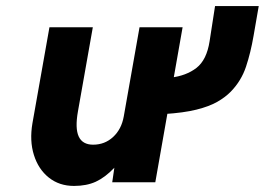

<svg xmlns="http://www.w3.org/2000/svg" viewBox="-20 -601 873 633"><path d="M224 12Q175.5 12 141 -15.5Q106.5 -43 91.8 -90Q77 -137 87 -195L143 -511H286L237 -234Q227 -178 239.5 -151Q252 -124 287 -124Q325.5 -124 353 -149.5Q380.5 -175 388 -217L440 -511H582L492 0H350L357 -48Q326.5 -16 296 -2Q265.5 12 224 12ZM521 -225 542 -345Q594 -351 627.8 -377.2Q661.5 -403.5 671 -465L689 -581H833L816 -483Q806.5 -427.5 791 -381Q775.5 -334.5 741 -299Q723 -280.5 696.2 -265.2Q669.5 -250 627.5 -239.5Q585.5 -229 521 -225Z"/></svg>

Font: Overpass Black
Style: Italic
Weight: 900
Italic angle: -10°
Designer: Delve Withrington, Dave Bailey, Thomas Jockin
Foundry: Delve Fonts LLC
Version: Version 4.000